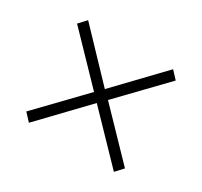

<svg xmlns="http://www.w3.org/2000/svg" viewBox="-93 -646 664 632"><g transform="rotate(30 239.5 -330.0)"><path d="M78 -135 52 -163 213 -330 52 -497 78 -525 239 -356 401 -525 427 -497 266 -330 427 -163 401 -135 239 -303Z"/></g></svg>

Font: Source Sans 3 Light
Style: Regular
Weight: 300
Designer: Paul D. Hunt
Foundry: Adobe
Version: Version 3.052;hotconv 1.1.0;makeotfexe 2.6.0